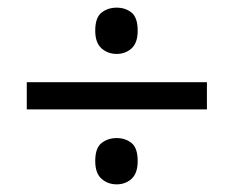

<svg xmlns="http://www.w3.org/2000/svg" viewBox="-20 -603 612 502"><path d="M285 -462Q262 -462 245.5 -476.5Q229 -491 229 -523Q229 -557 245.5 -570Q262 -583 285 -583Q308 -583 324 -570Q340 -557 340 -523Q340 -491 324 -476.5Q308 -462 285 -462ZM50 -317V-388H521V-317ZM285 -121Q262 -121 245.5 -135.5Q229 -150 229 -182Q229 -216 245.5 -229Q262 -242 285 -242Q308 -242 324 -229Q340 -216 340 -182Q340 -150 324 -135.5Q308 -121 285 -121Z"/></svg>

Font: Noto Sans Mandaic
Style: Regular
Weight: 400
Designer: Monotype Design Team
Foundry: Monotype Imaging Inc.
Version: Version 2.002; ttfautohint (v1.8.4.7-5d5b)